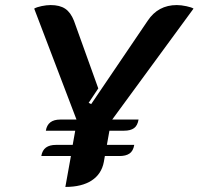

<svg xmlns="http://www.w3.org/2000/svg" viewBox="-20 -729 784 758"><path d="M423 -257H527Q523 -233 509 -223Q495 -213 470 -213H412L402 -157H510Q506 -133 491.5 -123Q477 -113 452 -113H394L390 -90Q381 -42 342 -16.5Q303 9 238 9L260 -113H143Q147 -136 161.5 -146.5Q176 -157 201 -157H267L277 -213H161Q168 -257 218 -257H282L115 -695Q125 -701 144.5 -705Q164 -709 180 -709Q216 -709 237.5 -694.5Q259 -680 272 -647L368 -380L330 -323L340 -318L563 -647Q604 -709 678 -709Q695 -709 716 -704.5Q737 -700 744 -695Z"/></svg>

Font: K2D
Style: Bold Italic
Weight: 700
Italic angle: -10°
Designer: Katatrad Aksorn Co.,Ltd.
Foundry: Cadson Demak Co.,Ltd.
Version: Version 1.000; ttfautohint (v1.6)